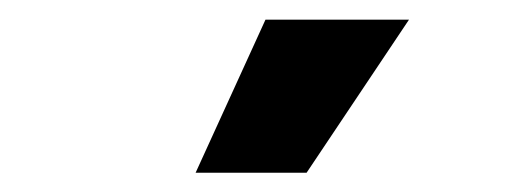

<svg xmlns="http://www.w3.org/2000/svg" viewBox="-20 -774 519 196"><path d="M251 -753.9H397.5L293 -597.7H179.7Z"/></svg>

Font: Pretendard ExtraBold
Style: Regular
Weight: 800
Designer: Base glyphs from Inter by Rasmus Andersson; Hangeul glyphs from Noto Sans CJK(Source Han Sans) by Jang Soo-young and Kan
Foundry: Kil Hyung-jin
Version: Version 1.309